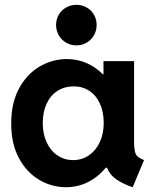

<svg xmlns="http://www.w3.org/2000/svg" viewBox="-20 -781 654 809"><path d="M431.2 -74.2H425.3Q393.6 -35.2 350.6 -13.7Q307.6 7.8 257.8 7.8Q198.2 7.8 145 -23.4Q91.8 -54.7 59.3 -115.5Q26.9 -176.3 27.3 -260.7Q26.9 -345.2 59.3 -406.5Q91.8 -467.8 145.5 -499.8Q199.2 -531.7 260.7 -532.2Q305.7 -532.2 344.5 -515.4Q383.3 -498.5 413.6 -467.8H416V-523.4H544.9V-178.7Q545.4 -154.3 548.8 -141.4Q552.2 -128.4 560.8 -120.8Q569.3 -113.3 586.9 -106.4L539.1 7.8Q495.6 -6.8 468.5 -26.4Q441.4 -45.9 431.2 -74.2ZM417 -262.7Q417 -310.1 400.6 -345.2Q384.3 -380.4 355.2 -398.9Q326.2 -417.5 290 -417Q252 -417 222.4 -398.2Q192.9 -379.4 176.5 -344.2Q160.2 -309.1 160.2 -262.7Q160.2 -217.3 176.3 -181.9Q192.4 -146.5 221.7 -126.5Q251 -106.4 288.1 -106.4Q325.2 -106.4 354.5 -126.5Q383.8 -146.5 400.4 -181.9Q417 -217.3 417 -262.7ZM216.3 -675.8Q216.3 -699.2 227.5 -718.8Q238.8 -738.3 258.5 -749.5Q278.3 -760.7 302.2 -760.7Q325.7 -760.7 345.2 -749.5Q364.7 -738.3 376 -718.8Q387.2 -699.2 387.2 -675.8Q387.2 -652.3 376 -632.6Q364.7 -612.8 345.2 -601.3Q325.7 -589.8 302.2 -589.8Q278.3 -589.8 258.5 -601.3Q238.8 -612.8 227.5 -632.6Q216.3 -652.3 216.3 -675.8Z"/></svg>

Font: Reddit Sans Strawberry
Style: Bold
Weight: 700
Designer: Stephen Hutchings
Foundry: Reddit
Version: Version 1.013